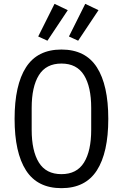

<svg xmlns="http://www.w3.org/2000/svg" viewBox="-20 -968 640 1000"><path d="M56 -349Q56 -525 115.5 -617.5Q175 -710 300 -710Q425 -710 484.5 -617.5Q544 -525 544 -349Q544 -173 484.5 -80.5Q425 12 300 12Q175 12 115.5 -80.5Q56 -173 56 -349ZM455 -292V-406Q455 -516 417.5 -576.5Q380 -637 300 -637Q220 -637 182.5 -576.5Q145 -516 145 -406V-292Q145 -182 182.5 -121.5Q220 -61 300 -61Q380 -61 417.5 -121.5Q455 -182 455 -292ZM227 -756 179 -778 264 -948 333 -915ZM387 -756 339 -778 424 -948 493 -915Z"/></svg>

Font: iA Writer Quattro V
Style: Regular
Weight: 400
Designer: Mike Abbink, Paul van der Laan, Pieter van Rosmalen, Oliver Reichenstein
Foundry: Information Architects Inc.
Version: Version 2.000